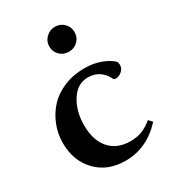

<svg xmlns="http://www.w3.org/2000/svg" viewBox="-176 -804 819 911"><g transform="rotate(-30 233.5 -348.5)"><path d="M268.1 -571.3Q238.8 -571.3 218.8 -590.8Q198.7 -610.4 198.7 -639.2Q198.7 -667.5 219.2 -687.5Q239.7 -707.5 268.1 -707.5Q296.9 -707.5 316.9 -688Q336.9 -668.5 336.9 -639.2Q336.9 -610.4 316.9 -590.8Q296.9 -571.3 268.1 -571.3ZM242.7 11.2Q144.5 11.2 85 -51Q25.4 -113.3 25.4 -210.4Q25.4 -260.7 43.5 -306.6Q61.5 -352.5 94.2 -388.4Q127 -424.3 178 -445.8Q229 -467.3 290 -467.3Q340.8 -467.3 381.6 -451.4Q422.4 -435.5 442.4 -414.6Q445.8 -405.8 445.8 -396.5Q445.8 -376.5 429.7 -363.3Q413.6 -350.1 397.5 -350.1Q386.2 -350.1 383.3 -357.4Q370.1 -385.7 344.7 -403.6Q319.3 -421.4 283.2 -421.4Q225.6 -421.4 190.2 -365.5Q154.8 -309.6 154.8 -233.9Q154.8 -149.9 195.8 -103.8Q236.8 -57.6 309.1 -57.6Q345.7 -57.6 373.5 -68.8Q401.4 -80.1 429.2 -103.5L447.3 -84Q359.9 11.2 242.7 11.2Z"/></g></svg>

Font: Elstob 6pt SemiBold
Style: Regular
Weight: 600
Designer: Peter S. Baker
Version: Version 1.015